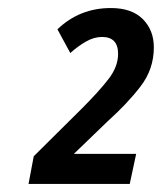

<svg xmlns="http://www.w3.org/2000/svg" viewBox="-20 -874 403 478"><path d="M51 -416 64 -485 184 -604Q226 -646 250 -677Q274 -708 274 -740Q274 -782 234 -782Q214 -782 194 -770.5Q174 -759 155 -742L123 -801Q178 -854 256 -854Q308 -854 335.5 -826.5Q363 -799 363 -756Q363 -702 330 -659Q297 -616 248 -572L164 -491H319L303 -416Z"/></svg>

Font: Noto Sans Condensed SemiBold
Style: Italic
Weight: 600
Width: 3
Italic angle: -12°
Designer: Monotype Design Team
Foundry: Monotype Imaging Inc.
Version: Version 2.013; ttfautohint (v1.8.4.7-5d5b)